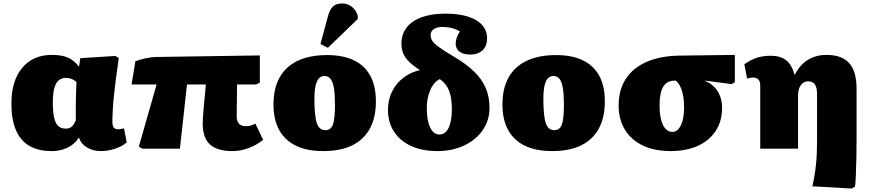

<svg xmlns="http://www.w3.org/2000/svg" viewBox="-20 -861 5044 1112"><path d="M279 14Q201 14 149.5 -16.5Q98 -47 72 -108Q46 -169 46 -261Q46 -393 108.5 -468Q171 -543 280 -543Q337 -543 372.5 -528Q408 -513 436 -476H438L445 -524L648 -537L668 -525Q658 -457 651 -402.5Q644 -348 639.5 -303.5Q635 -259 633 -222.5Q631 -186 631 -153Q631 -139 634.5 -130Q638 -121 645.5 -116.5Q653 -112 665 -112Q673 -112 680.5 -113.5Q688 -115 698 -118L714 -36Q686 -13 646 0.5Q606 14 565 14Q518 14 483.5 -7Q449 -28 437 -64H436Q422 -40 398.5 -22.5Q375 -5 344.5 4.5Q314 14 279 14ZM361 -116Q382 -116 395.5 -127.5Q409 -139 419 -165Q419 -202 419 -232.5Q419 -263 419.5 -289.5Q420 -316 421 -339.5Q422 -363 423 -386Q410 -398 394 -404Q378 -410 361 -410Q336 -410 319 -395Q302 -380 294 -348.5Q286 -317 286 -269Q286 -213 293.5 -179.5Q301 -146 317.5 -131Q334 -116 361 -116Z M1326 14Q1238 14 1196 -24.5Q1154 -63 1154 -145Q1154 -161 1155.5 -182.5Q1157 -204 1159 -228.5Q1161 -253 1163.5 -278.5Q1166 -304 1168.5 -328Q1171 -352 1172 -372H1063L1022 0H805L784 -11L887 -372H742L764 -506Q776 -511 791.5 -515.5Q807 -520 823.5 -523.5Q840 -527 856 -529Q872 -531 884 -531L1485 -540V-383L1464 -372H1353Q1353 -352 1352.5 -331Q1352 -310 1352 -287.5Q1352 -265 1351.5 -240Q1351 -215 1351 -186Q1351 -158 1364.5 -144Q1378 -130 1405 -130Q1419 -130 1431.5 -133.5Q1444 -137 1459 -145L1504 -51Q1476 -29 1447 -15Q1418 -1 1388 6.5Q1358 14 1326 14Z M1852 14Q1758 14 1694 -17Q1630 -48 1597 -108Q1564 -168 1564 -256Q1564 -349 1599.5 -412.5Q1635 -476 1704.5 -509Q1774 -542 1875 -542Q1967 -542 2030 -511.5Q2093 -481 2125 -421.5Q2157 -362 2157 -274Q2157 -180 2122 -116Q2087 -52 2019.5 -19Q1952 14 1852 14ZM1864 -107Q1896 -107 1908 -139Q1920 -171 1920 -256Q1920 -314 1914 -350.5Q1908 -387 1894.5 -404Q1881 -421 1860 -421Q1830 -421 1815.5 -389Q1801 -357 1801 -291Q1801 -188 1815 -147.5Q1829 -107 1864 -107ZM1879 -584 1836 -606 1878 -762Q1889 -805 1908 -823Q1927 -841 1961 -841Q1993 -841 2017.5 -822Q2042 -803 2052 -770V-751Z M2512 14Q2425 14 2361 -15.5Q2297 -45 2262 -98.5Q2227 -152 2227 -225Q2227 -282 2250 -329.5Q2273 -377 2314.5 -409.5Q2356 -442 2412 -455Q2373 -480 2349.5 -503Q2326 -526 2315.5 -551.5Q2305 -577 2305 -609Q2305 -663 2335.5 -702Q2366 -741 2423 -761.5Q2480 -782 2559 -782Q2636 -782 2690 -765Q2744 -748 2772.5 -716Q2801 -684 2801 -638Q2801 -595 2775 -570Q2749 -545 2703 -545Q2663 -545 2641 -562Q2619 -579 2619 -609Q2619 -625 2626 -644.5Q2633 -664 2644 -679Q2622 -692 2596.5 -698.5Q2571 -705 2542 -705Q2511 -705 2492.5 -692.5Q2474 -680 2474 -658Q2474 -644 2479.5 -632Q2485 -620 2499 -607Q2513 -594 2539 -576.5Q2565 -559 2607 -534Q2682 -490 2727.5 -445Q2773 -400 2794 -349.5Q2815 -299 2815 -236Q2815 -164 2776 -107.5Q2737 -51 2668.5 -18.5Q2600 14 2512 14ZM2524 -82Q2559 -82 2578 -120Q2597 -158 2597 -230Q2597 -295 2580.5 -336.5Q2564 -378 2527 -403Q2505 -393 2488 -368.5Q2471 -344 2461.5 -309.5Q2452 -275 2452 -235Q2452 -188 2460.5 -153.5Q2469 -119 2485.5 -100.5Q2502 -82 2524 -82Z M3178 14Q3084 14 3020 -17Q2956 -48 2923 -108Q2890 -168 2890 -256Q2890 -349 2925.5 -412.5Q2961 -476 3030.5 -509Q3100 -542 3201 -542Q3293 -542 3356 -511.5Q3419 -481 3451 -421.5Q3483 -362 3483 -274Q3483 -180 3448 -116Q3413 -52 3345.5 -19Q3278 14 3178 14ZM3190 -107Q3222 -107 3234 -139Q3246 -171 3246 -256Q3246 -314 3240 -350.5Q3234 -387 3220.5 -404Q3207 -421 3186 -421Q3156 -421 3141.5 -389Q3127 -357 3127 -291Q3127 -188 3141 -147.5Q3155 -107 3190 -107Z M3864 14Q3771 14 3703.5 -18Q3636 -50 3599.5 -109.5Q3563 -169 3563 -250Q3563 -341 3605 -405Q3647 -469 3727 -503.5Q3807 -538 3920 -539L4236 -543V-385L4217 -374L4064 -394V-392Q4096 -379 4117.5 -356.5Q4139 -334 4150.5 -304Q4162 -274 4162 -236Q4162 -160 4125.5 -103.5Q4089 -47 4022 -16.5Q3955 14 3864 14ZM3874 -97Q3905 -97 3923.5 -135.5Q3942 -174 3942 -238Q3942 -295 3929.5 -335.5Q3917 -376 3894 -394H3886Q3843 -394 3821.5 -359Q3800 -324 3800 -253Q3800 -204 3808.5 -169Q3817 -134 3834 -115.5Q3851 -97 3874 -97Z M4913 231 4685 218Q4692 188 4697 158Q4702 128 4705.5 96Q4709 64 4710.5 30Q4712 -4 4712 -42V-316Q4712 -354 4699.5 -372Q4687 -390 4661 -390Q4643 -390 4630 -380Q4617 -370 4609.5 -351.5Q4602 -333 4602 -307V0H4383V-366Q4383 -389 4372.5 -400.5Q4362 -412 4341 -412Q4327 -412 4307 -406L4291 -489Q4328 -515 4363.5 -526.5Q4399 -538 4444 -538Q4500 -538 4533 -512Q4566 -486 4581 -430H4584Q4604 -468 4631 -493Q4658 -518 4692 -530.5Q4726 -543 4767 -543Q4856 -543 4898.5 -495Q4941 -447 4941 -347V-61Q4941 -10 4940 46.5Q4939 103 4937 150Q4935 197 4932 220Z"/></svg>

Font: Literata Variable Black
Style: Regular
Weight: 900
Designer: Latin by Veronika Burian and Jose Scaglione. Greek by Irene Vlachou. Cyrillic by Vera Evstafieva.
Foundry: TypeTogether
Version: Version 3.021